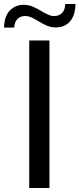

<svg xmlns="http://www.w3.org/2000/svg" viewBox="-73 -939 397 959"><path d="M73 -737H174V0H73ZM45 -915Q68 -915 88 -907Q108 -899 133 -884Q155 -871 169 -865Q183 -859 198 -859Q223 -859 237.5 -874.5Q252 -890 253 -919H304Q303 -863 277 -832.5Q251 -802 205 -802Q183 -802 163.5 -810Q144 -818 119 -833Q98 -846 82.5 -852.5Q67 -859 52 -859Q29 -859 14 -844Q-1 -829 -2 -801H-53Q-51 -860 -23 -887.5Q5 -915 45 -915Z"/></svg>

Font: Exo Medium
Style: Regular
Weight: 500
Designer: Natanael Gama
Foundry: Natanael Gama
Version: Version 1.500; ttfautohint (v1.6)